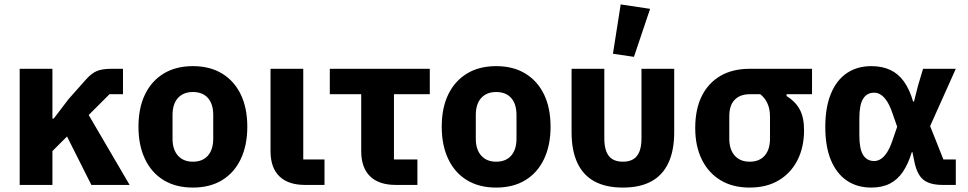

<svg xmlns="http://www.w3.org/2000/svg" viewBox="-20 -836 4375 868"><path d="M393 0 283 -219 217 -153V0H69V-525H217V-300H223L290 -388L369 -477Q395 -506 419.5 -515.5Q444 -525 484 -525H536V-410H475L381 -316L566 0Z M852 12Q775 12 720 -21.5Q665 -55 635.5 -117Q606 -179 606 -263Q606 -348 635.5 -409Q665 -470 720 -503.5Q775 -537 852 -537Q929 -537 984 -503.5Q1039 -470 1068.5 -409Q1098 -348 1098 -263Q1098 -179 1068.5 -117Q1039 -55 984 -21.5Q929 12 852 12ZM852 -105Q896 -105 920 -132.5Q944 -160 944 -209V-316Q944 -366 920 -393Q896 -420 852 -420Q809 -420 784.5 -393Q760 -366 760 -316V-209Q760 -160 784.5 -132.5Q809 -105 852 -105Z M1447 -115V0H1359Q1283 0 1243 -39Q1203 -78 1203 -153V-525H1351V-115Z M1867 0H1769Q1693 0 1653 -39Q1613 -78 1613 -153V-410H1471V-525H1923V-410H1761V-115H1867Z M2223 12Q2146 12 2091 -21.5Q2036 -55 2006.5 -117Q1977 -179 1977 -263Q1977 -348 2006.5 -409Q2036 -470 2091 -503.5Q2146 -537 2223 -537Q2300 -537 2355 -503.5Q2410 -470 2439.5 -409Q2469 -348 2469 -263Q2469 -179 2439.5 -117Q2410 -55 2355 -21.5Q2300 12 2223 12ZM2223 -105Q2267 -105 2291 -132.5Q2315 -160 2315 -209V-316Q2315 -366 2291 -393Q2267 -420 2223 -420Q2180 -420 2155.5 -393Q2131 -366 2131 -316V-209Q2131 -160 2155.5 -132.5Q2180 -105 2223 -105Z M2712 -525V-210Q2712 -175 2721 -151.5Q2730 -128 2748.5 -116.5Q2767 -105 2796 -105Q2825 -105 2843.5 -116.5Q2862 -128 2871 -151.5Q2880 -175 2880 -210V-525H3028V-239Q3028 -156 3002 -100Q2976 -44 2924.5 -16Q2873 12 2796 12Q2719 12 2667.5 -16Q2616 -44 2590 -100Q2564 -156 2564 -239V-525ZM2919 -796 2846 -579 2751 -593 2786 -816Z M3651 -410H3536V-402Q3575 -378 3595 -342Q3615 -306 3615 -247Q3615 -171 3585.5 -112.5Q3556 -54 3501 -21Q3446 12 3369 12Q3292 12 3237 -21.5Q3182 -55 3152.5 -115.5Q3123 -176 3123 -257Q3123 -342 3152.5 -401.5Q3182 -461 3237 -493Q3292 -525 3369 -525H3651ZM3417 -410H3369Q3326 -410 3301.5 -385Q3277 -360 3277 -310V-209Q3277 -160 3301.5 -132.5Q3326 -105 3369 -105Q3413 -105 3437 -132.5Q3461 -160 3461 -209V-310Q3461 -343 3449.5 -368.5Q3438 -394 3417 -410Z M4301 -115V0H4242Q4184 0 4155 -23Q4126 -46 4114 -104L4105 -148H4102Q4086 -95 4062 -59.5Q4038 -24 4003 -6Q3968 12 3919 12Q3855 12 3808.5 -19.5Q3762 -51 3736.5 -112Q3711 -173 3711 -262Q3711 -351 3736.5 -412.5Q3762 -474 3808.5 -505.5Q3855 -537 3919 -537Q3968 -537 4004.5 -520Q4041 -503 4066.5 -467.5Q4092 -432 4108 -377H4112L4130 -448L4153 -525H4301L4185 -266L4245 -115ZM3932 -108Q3948 -108 3962.5 -117.5Q3977 -127 3990 -147Q4003 -167 4014 -199L4036 -263L4014 -326Q4003 -358 3990 -378Q3977 -398 3962.5 -407.5Q3948 -417 3932 -417Q3899 -417 3882 -389.5Q3865 -362 3865 -302V-223Q3865 -163 3882 -135.5Q3899 -108 3932 -108Z"/></svg>

Font: IBM Plex Sans
Style: Bold
Weight: 700
Designer: Mike Abbink, Paul van der Laan, Pieter van Rosmalen
Foundry: Bold Monday
Version: Version 3.201